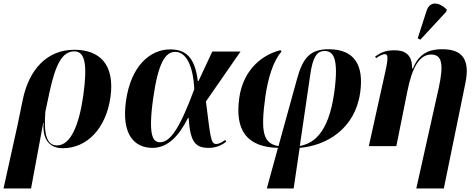

<svg xmlns="http://www.w3.org/2000/svg" viewBox="-68 -828 2678 1088"><path d="M-48 240H108L177 -132H179C170 -15 235 12 287 12C425 12 533 -100 558 -278C584 -465 494 -546 354 -546C199 -546 97 -436 61 -263L32 -122ZM255 -4C197 -4 179 -67 189 -195L212 -303C246 -463 285 -537 353 -537C412 -537 429 -468 404 -287C380 -118 332 -4 255 -4Z M796 10C886 10 949 -63 997 -159H1001C1010 -21 1040 10 1115 10C1163 10 1194 -10 1214 -25L1208 -35C1191 -22 1172 -12 1158 -12C1126 -12 1125 -47 1099 -253L1295 -536H1135L1057 -369H1053C1036 -507 982 -548 896 -548C782 -548 674 -454 646 -257C619 -65 694 10 796 10ZM839 -22C802 -22 769 -50 800 -271C829 -476 870 -534 925 -534C985 -534 1026 -460 1033 -323C949 -95 895 -22 839 -22Z M1444 240H1596L1630 10C1783 -3 1944 -98 1973 -303C1995 -460 1940 -549 1794 -549C1690 -549 1648 -501 1615 -380L1510 0C1422 -15 1408 -81 1436 -283C1450 -381 1480 -484 1527 -535L1522 -544C1396 -512 1307 -412 1288 -274C1262 -91 1329 5 1507 10ZM1690 -404C1704 -503 1727 -539 1771 -539C1815 -539 1855 -511 1826 -303C1792 -61 1700 -14 1631 -1Z M2314 -603 2461 -762 2464 -774C2419 -818 2367 -823 2349 -766L2299 -611ZM2291 240H2447L2569 -356C2597 -491 2552 -549 2439 -549C2386 -549 2311 -540 2272 -440H2267C2269 -528 2215 -543 2168 -543C2116 -543 2092 -531 2058 -508L2063 -498C2085 -515 2103 -521 2113 -521C2128 -521 2136 -511 2114 -415L2022 0H2178L2240 -309C2267 -446 2309 -519 2375 -519C2434 -519 2449 -470 2418 -329Z"/></svg>

Font: Noto Serif Display
Style: Bold Italic
Weight: 700
Italic angle: -12°
Designer: Monotype Design Team
Foundry: Monotype Imaging Inc.
Version: Version 2.009